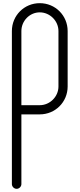

<svg xmlns="http://www.w3.org/2000/svg" viewBox="-20 -1190 502 1212"><path d="M231 -1170C133 -1170 55 -1092 55 -994V-500V-496V-492V-28C55 -12 69 2 85 2C101 2 115 -12 115 -28V-468H231C329 -468 407 -546 407 -644V-994C407 -1092 329 -1170 231 -1170ZM231 -1112C295 -1112 349 -1058 349 -994V-644C349 -580 295 -526 231 -526H115V-994C115 -1058 167 -1112 231 -1112Z"/></svg>

Font: bauhaus_2017
Style: _regular
Weight: 400
Version: Version 1.0